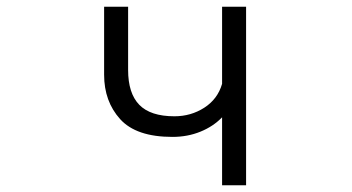

<svg xmlns="http://www.w3.org/2000/svg" viewBox="-20 -518 1040 568"><path d="M490 -113Q383 -113 335.5 -165.5Q288 -218 288 -297V-498H359V-311Q359 -242 392 -208Q425 -174 496 -174Q545 -174 584.5 -199.5Q624 -225 637 -270V-498H708V30H637V-171Q611 -144 573 -128.5Q535 -113 490 -113Z"/></svg>

Font: LINE Seed JP_TTF Regular
Style: Regular
Weight: 400
Designer: LINE & Fontrix & Fontworks
Version: Version 1.002